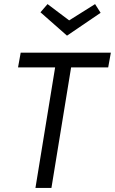

<svg xmlns="http://www.w3.org/2000/svg" viewBox="-20 -917 561 937"><path d="M231 0H153L249 -588H68L81 -660H521L508 -588H327ZM307 -743 177.5 -857 212 -897 317.5 -817.5 444 -897 471 -854.5Z"/></svg>

Font: Lucymar Sans
Style: Italic
Weight: 400
Italic angle: -10°
Foundry: The League of Moveable Type (original font) / Main changes by Cristiano Sobral with portions from Mirco Monsees
Version: Version 2.00;August 30, 2020;FontCreator 13.0.0.2681 64-bit